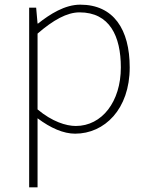

<svg xmlns="http://www.w3.org/2000/svg" viewBox="-20 -560 635 823"><path d="M141 -416C208 -474 267 -507 321 -507C450 -507 498 -405 498 -271C498 -124 417 -20 305 -20C263 -20 203 -39 141 -91ZM105 243H141V-53C197 -11 252 13 302 13C428 13 536 -92 536 -271C536 -434 467 -540 324 -540C258 -540 195 -500 143 -459H141L135 -527H105Z"/></svg>

Font: Noto Sans T Chinese Thin
Style: Regular
Weight: 100
Designer: Ryoko NISHIZUKA (kana & ideographs); Paul D. Hunt (Latin, Greek & Cyrillic); Wenlong ZHANG (bopomofo); Sandoll Communica
Foundry: Adobe Systems Incorporated
Version: Version 1.000;PS 1;hotconv 1.0.78;makeotf.lib2.5.61930